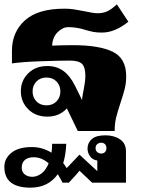

<svg xmlns="http://www.w3.org/2000/svg" viewBox="-20 -603 655 884"><path d="M561 -252Q561 -221 554.5 -195Q548 -169 535 -130Q521 -88 514.5 -61Q508 -34 508 0H338L288 -104Q253 -66 198 -66Q144 -66 110 -100Q76 -134 76 -183Q76 -232 110 -265.5Q144 -299 198 -299Q240 -299 271 -277Q302 -255 325 -209L358 -142Q358 -153 361 -167.5Q364 -182 365 -189Q373 -229 373 -253Q373 -293 358 -308.5Q343 -324 302 -324Q253 -324 167.5 -321Q82 -318 35 -311V-369Q35 -455 94.5 -509Q154 -563 276 -563Q306 -563 334.5 -557.5Q363 -552 370 -551Q410 -542 430 -542Q452 -542 471.5 -550Q491 -558 518 -583L571 -503Q509 -453 449 -453Q426 -453 410.5 -456Q395 -459 374 -465Q335 -478 294 -478Q269 -478 245.5 -455Q222 -432 220 -393Q276 -395 317 -395Q436 -395 498.5 -365Q561 -335 561 -252ZM258 -182Q258 -209 240.5 -227.5Q223 -246 194 -246Q165 -246 147.5 -227.5Q130 -209 130 -182Q130 -155 147.5 -136.5Q165 -118 194 -118Q223 -118 240.5 -136.5Q258 -155 258 -182ZM560 94V238H404L346 183L331 201Q330 202 297 238H268Q264 229 246 199Q202 261 120 261Q0 261 0 165Q0 127 32.5 100.5Q65 74 127 74Q175 74 217 100Q220 81 220 59H285Q283 110 271 148Q277 155 287 171L346 109L428 185V136Q406 133 394.5 116.5Q383 100 383 81Q383 55 402.5 37.5Q422 20 465 20Q505 20 532.5 38.5Q560 57 560 94ZM470 79Q470 67 463 60.5Q456 54 446 54Q436 54 428 60.5Q420 67 420 79Q420 91 428 97.5Q436 104 446 104Q456 104 463 97.5Q470 91 470 79ZM204 149Q172 121 135 121Q109 121 94.5 133.5Q80 146 80 169Q80 189 94 200Q108 211 129 211Q150 211 170.5 196Q191 181 204 149Z"/></svg>

Font: Taviraj ExtraBold
Style: Regular
Weight: 800
Designer: Katatrad Team
Foundry: CadsonDemak
Version: Version 1.001